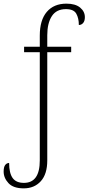

<svg xmlns="http://www.w3.org/2000/svg" viewBox="-26 -792 485 1052"><path d="M104 240Q47 240 20.5 211.5Q-6 183 -6 148Q-6 123 2.5 112Q11 101 24 101Q24 156 43 183Q62 210 105 210Q192 210 192 87V-506H106V-536H192V-597Q192 -682 230.5 -727Q269 -772 338 -772Q387 -772 413 -750.5Q439 -729 439 -698Q439 -677 429.5 -666Q420 -655 406 -655Q406 -692 392 -717Q378 -742 335 -742Q283 -742 258 -703.5Q233 -665 233 -599V-536H364V-506H233V87Q233 162 197.5 201Q162 240 104 240Z"/></svg>

Font: Noto Serif SemiCondensed ExtraLight
Style: Regular
Weight: 200
Width: 4
Designer: Monotype Design Team
Foundry: Monotype Imaging Inc.
Version: Version 2.014